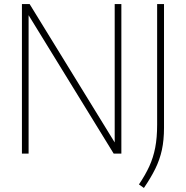

<svg xmlns="http://www.w3.org/2000/svg" viewBox="-20 -760 920 950"><path d="M88.5 0V-740H126.5L563 -30H547.5V-740H580.5V0H542.5L106 -710H121.5V0ZM692 170 667.5 152.5Q699 106 718.8 62.8Q738.5 19.5 748 -29.5Q757.5 -78.5 757.5 -143V-740H791.5V-127.5Q791.5 -66.5 781 -18.2Q770.5 30 748.5 74.8Q726.5 119.5 692 170Z"/></svg>

Font: Encode Sans SC SemiCondensed Thin
Style: Regular
Weight: 250
Width: 4
Designer: Multiple Designers
Foundry: Impallari Type
Version: Version 3.002